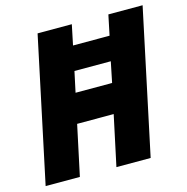

<svg xmlns="http://www.w3.org/2000/svg" viewBox="-102 -785 859 883"><g transform="rotate(-15 327.0 -344.0)"><path d="M8 0 154 -688H317L297 -592H471L491 -688H654L508 0H345L396 -239H222L171 0ZM252 -379H426L446 -477H273Z"/></g></svg>

Font: Saira Semi Condensed
Style: Bold Italic
Weight: 700
Width: 4
Italic angle: -12°
Designer: Hector Gatti with collaboration of the Omnibus-Type team
Foundry: Omnibus-Type
Version: Version 1.001; ttfautohint (v1.8)